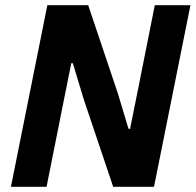

<svg xmlns="http://www.w3.org/2000/svg" viewBox="-20 -718 752 738"><path d="M415 0 302 -336 260 -475H254L226 -336L159 0H22L162 -698H319L432 -362L474 -223H480L508 -362L575 -698H712L572 0Z"/></svg>

Font: IBM Plex Sans
Style: Bold Italic
Weight: 700
Italic angle: -11.31°
Designer: Mike Abbink, Paul van der Laan, Pieter van Rosmalen
Foundry: Bold Monday
Version: Version 3.201